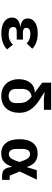

<svg xmlns="http://www.w3.org/2000/svg" viewBox="1085 -1902 830 3040"><g transform="rotate(90 1500.0 -382.0)"><path d="M258 -156Q258 -213 295 -246Q332 -279 399 -287V-292Q272 -308 272 -408Q272 -453 299.5 -488.5Q327 -524 380 -544Q433 -564 507 -564Q588 -564 646.5 -543Q705 -522 752 -478L667 -391Q607 -448 519 -448Q472 -448 447 -432.5Q422 -417 422 -390V-380Q422 -330 496 -330H607V-232H481Q408 -232 408 -182V-171Q408 -137 436 -120.5Q464 -104 526 -104Q576 -104 615 -120.5Q654 -137 688 -171L762 -79Q719 -36 654.5 -12Q590 12 506 12Q392 12 325 -33.5Q258 -79 258 -156Z M1234 -262Q1234 -343 1262.5 -401.5Q1291 -460 1338 -489.5Q1385 -519 1440 -516V-522L1393 -557L1289 -635V-777H1718V-662H1546L1442 -673V-669L1559 -594Q1668 -524 1717 -447Q1766 -370 1766 -276Q1766 -142 1695 -64.5Q1624 13 1500 13Q1419 13 1358.5 -22Q1298 -57 1266 -119.5Q1234 -182 1234 -262ZM1612 -219V-262Q1612 -331 1591 -376Q1570 -421 1511 -468Q1451 -460 1419.5 -420Q1388 -380 1388 -318V-219Q1388 -164 1417.5 -134Q1447 -104 1500 -104Q1553 -104 1582.5 -134Q1612 -164 1612 -219Z M2184 -275Q2184 -413 2243.5 -488Q2303 -563 2407 -563Q2492 -563 2543.5 -522.5Q2595 -482 2624 -395H2628L2650 -470L2676 -550H2824L2695 -279L2762 -120H2828V0H2774Q2708 0 2676 -24Q2644 -48 2631 -109L2621 -155H2618Q2589 -67 2540 -27Q2491 13 2407 13Q2303 13 2243.5 -62Q2184 -137 2184 -275ZM2521 -209 2545 -276 2521 -342Q2485 -443 2422 -443Q2380 -443 2359 -412.5Q2338 -382 2338 -317V-234Q2338 -168 2359 -137.5Q2380 -107 2422 -107Q2485 -107 2521 -209Z"/></g></svg>

Font: IBM Plex Sans JP
Style: Bold
Weight: 700
Designer: Mike Abbink; Paul van der Laan; Pieter van Rosmalen; Wujin Sim; Yejin Wi; Jinhee Kim; Boomi Park; Yona Kim; Kichan Ma
Foundry: Sandoll Inc.
Version: Version 1.001